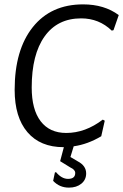

<svg xmlns="http://www.w3.org/2000/svg" viewBox="-20 -666 563 878"><path d="M360 -646Q457 -646 523 -597L499 -528L491 -526Q433 -582 351 -582Q243 -582 184 -499.5Q125 -417 125 -266Q125 -165 166 -111.5Q207 -58 283 -58Q370 -58 450 -119L459 -114L443 -43Q381 -6 317 3L302 52L336 72Q374 92 374 127Q374 156 352 174Q330 192 295 192Q252 192 223 161L231 123L236 121Q262 152 291 152Q324 152 324 125Q324 110 302 100L255 71L272 7H271Q164 7 105.5 -61.5Q47 -130 47 -255Q47 -438 130 -542Q213 -646 360 -646Z"/></svg>

Font: Alegreya Sans
Style: Italic
Weight: 400
Italic angle: -7°
Designer: Juan Pablo del Peral
Foundry: Huerta Tipografica
Version: Version 2.007